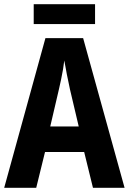

<svg xmlns="http://www.w3.org/2000/svg" viewBox="-20 -897 616 917"><path d="M424 0 382 -171H195L153 0H0L197 -715H377L575 0ZM314 -471Q310 -493 304.5 -517Q299 -541 295 -565.5Q291 -590 287 -608Q285 -589 281 -565.5Q277 -542 272 -518.5Q267 -495 262 -473L220 -293H356ZM434 -877V-782H141V-877Z"/></svg>

Font: Noto Sans Khmer Condensed
Style: Bold
Weight: 700
Width: 3
Designer: Danh Hong and the Monotype Design Team
Foundry: Monotype Imaging Inc.
Version: Version 2.004